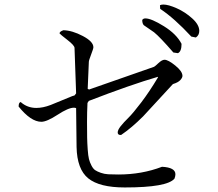

<svg xmlns="http://www.w3.org/2000/svg" viewBox="-20 -778 960 845"><path d="M699 -758Q721 -758 758 -741.5Q795 -725 826 -697Q857 -669 857 -642Q857 -623 842 -613L822 -617Q747 -698 685 -739L684 -755Q690 -758 699 -758ZM620 -697Q646 -697 701.5 -662.5Q757 -628 779 -585Q779 -551 763 -544L743 -547Q684 -615 658 -636L613 -667Q606 -674 606 -690Q610 -697 620 -697ZM391 -570Q391 -564 381 -538Q371 -512 371 -506L366 -388V-387L372 -384L658 -484Q661 -485 677 -500Q693 -515 704 -515Q720 -515 751.5 -489.5Q783 -464 783 -444Q783 -436 773.5 -425.5Q764 -415 741 -408L610 -266Q559 -215 513 -184Q498 -183 498 -195Q498 -206 511 -222.5Q524 -239 544.5 -259Q565 -279 601.5 -327Q638 -375 675 -437V-440Q555 -405 371 -334L365 -325Q363 -283 363 -242Q363 -198 363.5 -173Q364 -148 366 -120Q368 -92 371.5 -78Q375 -64 382.5 -49.5Q390 -35 399 -29Q408 -23 423.5 -17.5Q439 -12 456.5 -11Q474 -10 501 -10Q604 -10 693 -44Q752 -41 752 -11Q752 -3 748 8Q716 47 529 47Q418 47 368.5 7Q319 -33 317 -131L315 -302Q311 -304 305 -304Q281 -304 233.5 -273Q186 -242 162 -242Q116 -242 62 -309Q62 -327 71 -329Q100 -303 140 -303Q169 -303 203 -316L298 -355Q303 -357 308 -358L315 -367L308 -567Q308 -578 277 -602Q246 -626 242 -631Q242 -639 259 -645Q298 -644 344.5 -619.5Q391 -595 391 -570Z"/></svg>

Font: cwTeXMing
Style: Medium
Weight: 500
Version: Version 1.17